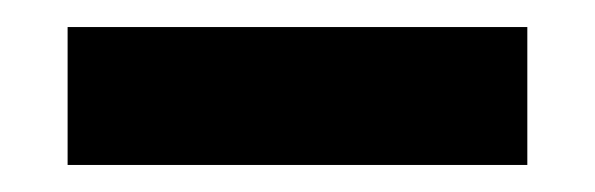

<svg xmlns="http://www.w3.org/2000/svg" viewBox="-20 -775 440 142"><path d="M30 -653V-755H370V-653Z"/></svg>

Font: Be Vietnam Pro Black
Style: Regular
Weight: 900
Designer: Lam Bao, Tony Le, Vietanh Nguyen
Foundry: Yellow Type Foundry
Version: Version 1.002; ttfautohint (v1.8.3)